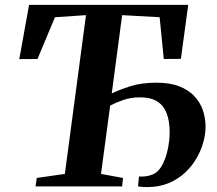

<svg xmlns="http://www.w3.org/2000/svg" viewBox="-20 -763 887 786"><path d="M125.5 0 130.5 -34.5 245.5 -51 332 -701 205 -692.5 133.5 -521.5 59 -521 99 -743H750.5L720.5 -522L650.5 -521.5L633.5 -692.5L480 -701L437.5 -380.5Q468.5 -395.5 513.5 -410Q558.5 -424.5 621.5 -424.5Q676 -424.5 714.2 -409.5Q752.5 -394.5 776.2 -368.8Q800 -343 810.8 -310.8Q821.5 -278.5 821.5 -243.5Q821.5 -215 812.5 -181.5Q803.5 -148 784.8 -115.5Q766 -83 737.5 -56.2Q709 -29.5 670 -13.2Q631 3 581 3Q572 3 563.2 2.2Q554.5 1.5 545 0L549 -40.5Q558 -39.5 573.5 -41Q589 -42.5 598.5 -46.5Q624.5 -54 641.2 -82.5Q658 -111 666.2 -149Q674.5 -187 674.5 -221Q674.5 -266.5 662.5 -298.5Q650.5 -330.5 624 -347.5Q597.5 -364.5 553 -364.5Q516.5 -364.5 485.8 -354Q455 -343.5 431 -331L393.5 -51L483.5 -34.5L480 0Z"/></svg>

Font: Merriweather 72pt
Style: Bold Italic
Weight: 700
Italic angle: -7.8°
Version: Version 2.101